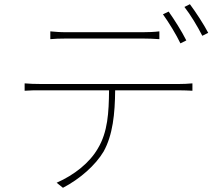

<svg xmlns="http://www.w3.org/2000/svg" viewBox="-20 -856 1040 912"><path d="M219 -707V-670C240 -672 263 -673 295 -673C346 -673 606 -673 658 -673C681 -673 712 -672 737 -670V-707C713 -704 681 -703 658 -703C606 -703 346 -703 293 -703C262 -703 244 -705 219 -707ZM781 -801 754 -788C781 -751 818 -690 837 -650L865 -664C843 -708 806 -766 781 -801ZM882 -836 856 -823C885 -786 918 -731 941 -686L969 -700C949 -739 909 -800 882 -836ZM97 -460V-425C124 -427 144 -427 175 -427H498C497 -322 492 -229 445 -151C406 -83 333 -25 249 12L279 36C360 -6 434 -72 472 -136C516 -215 526 -316 527 -427H829C850 -427 875 -426 894 -425V-460C872 -458 850 -457 829 -457C782 -457 228 -457 175 -457C144 -457 122 -458 97 -460Z"/></svg>

Font: Harano Aji Gothic K1 ExtraLight
Style: Regular
Weight: 250
Foundry: Masamichi Hosoda
Version: HaranoAjiGothicK1-ExtraLight version 20230610;ttx 4.39.4